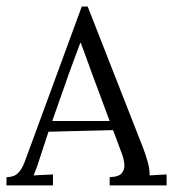

<svg xmlns="http://www.w3.org/2000/svg" viewBox="-24 -560 524 580"><path d="M-4.4 0V-24.9Q18.3 -24.9 30.3 -36.9Q42.2 -48.8 50.1 -69.9Q57.9 -90.9 68.2 -118.8L223 -540.2H240.9L408.5 -112.6Q414.7 -96.8 421.9 -71.9Q429 -46.9 427.9 -30.1Q440.8 -30.8 453.6 -31.7Q466.4 -32.6 479.3 -33V0H307.3V-24.9Q335.5 -25.7 344.5 -37.6Q353.5 -49.5 351.5 -65.8Q349.5 -82.1 344 -96.1L317.6 -166.9L122.5 -162.1L96.1 -81.8Q90.6 -63.8 86.5 -53.2Q82.5 -42.5 77.4 -30.1Q92 -30.8 106.7 -31.7Q121.4 -32.6 136 -33V0ZM133.8 -194.4H307.3L253.8 -338.1Q245.7 -361.2 237.1 -384.3Q228.5 -407.4 220 -430.5H218.6Q210.5 -409.2 202.8 -388.2Q195.1 -367.1 187 -345.4Z"/></svg>

Font: Parastoo
Style: Regular
Weight: 400
Foundry: Saber Rastikerdar (saber.rastikerdar@gmail.com)
Version: Version 3.000